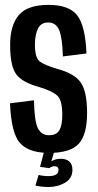

<svg xmlns="http://www.w3.org/2000/svg" viewBox="-20 -622 400 786"><path d="M181.5 4Q98.5 4 62.2 -36Q26 -76 21 -199L119 -211.5Q121 -122.5 135.8 -95.5Q150.5 -68.5 180.5 -68.5Q211.5 -68.5 223.2 -89.2Q235 -110 235 -152.5Q235 -210.5 215.2 -229.8Q195.5 -249 142.5 -265Q70.5 -284.5 46 -318.5Q21.5 -352.5 21.5 -438.5Q21.5 -519 57.2 -560.5Q93 -602 178.5 -602Q263 -602 296.2 -559Q329.5 -516 334 -403L237.5 -391Q235 -469.5 221.8 -499.8Q208.5 -530 177.5 -530Q147.5 -530 135.2 -504.5Q123 -479 123 -438.5Q123 -385 143.2 -370Q163.5 -355 214.5 -340Q285.5 -321 311 -283.5Q336.5 -246 336.5 -159.5Q336.5 -70 301.8 -33Q267 4 181.5 4ZM178.5 143.5Q149.5 143.5 125 137.5L138 94Q144.5 96 155.5 97.5Q166.5 99 178 99Q219.5 99 219.5 74Q219.5 58.5 203.5 58.5Q191.5 58.5 182 66.5L144 61L160 0H201.5L190 39Q196.5 34 206.5 31Q216.5 28 229.5 28Q251 28 263.8 39.2Q276.5 50.5 276.5 73.5Q276.5 108 246.5 125.8Q216.5 143.5 178.5 143.5Z"/></svg>

Font: Anybody Condensed Medium
Style: Regular
Weight: 500
Width: 3
Designer: Tyler Finck
Foundry: Etcetera Type Company
Version: Version 1.010; ttfautohint (v1.8.3) -l 8 -r 50 -G 200 -x 14 